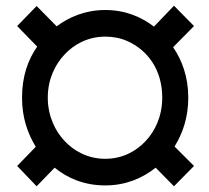

<svg xmlns="http://www.w3.org/2000/svg" viewBox="-20 -638 732 671"><path d="M638 -297C638 -369 616 -428 585 -473L658 -547L588 -618L518 -545C475 -578 419 -603 348 -603C277 -603 221 -578 178 -546L108 -617L40 -547L110 -475C78 -430 57 -371 57 -297C57 -226 77 -171 105 -125L40 -58L108 13L171 -52C215 -16 273 10 348 10C422 10 480 -17 524 -52L588 13L658 -58L590 -126C618 -171 638 -227 638 -297ZM147 -297C147 -362 173 -413 206 -448C238 -482 286 -510 348 -510C375 -510 402 -505 426 -494C495 -463 547 -395 547 -297C547 -232 522 -180 489 -145C457 -111 410 -83 348 -83C286 -83 238 -111 206 -145C173 -180 147 -232 147 -297Z"/></svg>

Font: Asimov
Style: Regular
Weight: 500
Designer: Google
Version: Version 2.000980; 2014